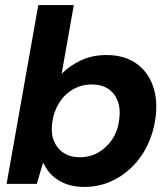

<svg xmlns="http://www.w3.org/2000/svg" viewBox="-20 -725 663 757"><path d="M312 12Q272 12 241 0.5Q210 -11 187.5 -31.5Q165 -52 152 -81H149L125 0H6L131 -705H271L223 -434Q253 -465 298 -486.5Q343 -508 400 -508Q469 -508 515.5 -476Q562 -444 582.5 -387.5Q603 -331 593 -259Q585 -201 561 -151.5Q537 -102 499.5 -65.5Q462 -29 414.5 -8.5Q367 12 312 12ZM294 -105Q335 -105 368 -124Q401 -143 423 -176.5Q445 -210 450 -254Q456 -294 444.5 -325.5Q433 -357 407 -374.5Q381 -392 342 -392Q302 -392 268.5 -373Q235 -354 213.5 -320Q192 -286 186 -242Q180 -202 192 -171Q204 -140 230.5 -122.5Q257 -105 294 -105Z"/></svg>

Font: DM Sans 36pt ExtraBold
Style: Italic
Weight: 800
Italic angle: -10°
Designer: Colophon Foundry, Jonny Pinhorn
Foundry: Colophon Foundry
Version: Version 4.004;gftools[0.9.30]